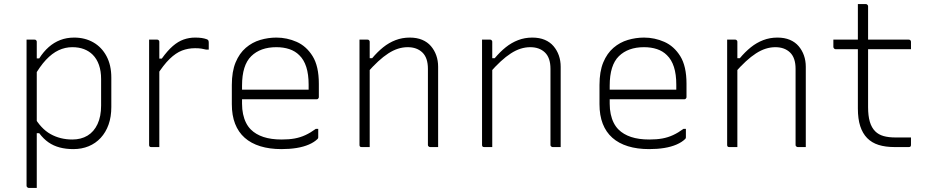

<svg xmlns="http://www.w3.org/2000/svg" viewBox="-20 -720 4550 940"><path d="M110 -526Q117 -526 123.5 -526Q130 -526 136.5 -526Q143 -526 149 -526Q153 -526 155 -524.5Q157 -523 158.5 -521Q160 -519 160 -515Q160 -426 160 -336.5Q160 -247 160 -157.5Q160 -68 160 21.5Q160 111 160 200Q154 200 147.5 200Q141 200 134.5 200Q128 200 121 200Q118 200 115.5 198.5Q113 197 111.5 194.5Q110 192 110 189Q110 112 110 35Q110 -42 110 -118.5Q110 -195 110 -272Q110 -349 110 -426Q110 -449 110 -474.5Q110 -500 110 -526ZM343 -536Q396 -536 437 -512.5Q478 -489 501.5 -445Q525 -401 525 -340V-196Q525 -148 511.5 -110Q498 -72 473 -45Q448 -18 414 -4Q380 10 339 10Q303 10 272.5 2Q242 -6 217.5 -23Q193 -40 172 -68H145V-152Q180 -90 227.5 -63.5Q275 -37 334 -37Q377 -37 408.5 -56Q440 -75 457.5 -112.5Q475 -150 475 -203V-333Q475 -372 464.5 -402Q454 -432 434 -452Q416 -470 391 -479.5Q366 -489 334 -489Q299 -489 267 -474Q235 -459 205 -427Q175 -395 145 -342V-434H172Q193 -467 218.5 -489.5Q244 -512 275 -524Q306 -536 343 -536Z M746 -433H772Q800 -472 826 -494.5Q852 -517 879 -526.5Q906 -536 935 -536Q954 -536 967.5 -534Q981 -532 992 -528Q998 -526 1000 -522Q1002 -518 1002 -511Q1002 -507 1002 -502.5Q1002 -498 1002 -494Q1002 -490 1002 -485.5Q1002 -481 1002 -477H990Q979 -480 966 -482Q953 -484 935 -484Q901 -484 871 -472.5Q841 -461 810.5 -431.5Q780 -402 746 -348ZM760 0Q754 0 747.5 0Q741 0 734.5 0Q728 0 721 0Q718 0 716 -0.5Q714 -1 712.5 -2.5Q711 -4 710.5 -6Q710 -8 710 -11Q710 -16 710 -47Q710 -78 710 -125Q710 -172 710 -226Q710 -280 710 -332.5Q710 -385 710 -426Q710 -462 710 -488Q710 -514 710 -526Q717 -526 723.5 -526Q730 -526 736.5 -526Q743 -526 749 -526Q753 -526 755 -524.5Q757 -523 758.5 -521Q760 -519 760 -515Q760 -509 760 -471Q760 -433 760 -375Q760 -317 760 -249.5Q760 -182 760 -116.5Q760 -51 760 0Z M1333 -536Q1385 -536 1432.5 -515Q1480 -494 1510.5 -445Q1541 -396 1541 -310V-245Q1541 -242 1539.5 -239.5Q1538 -237 1536 -235.5Q1534 -234 1530 -234H1242Q1226 -234 1210 -234Q1194 -234 1178 -234H1159L1137 -281H1491Q1491 -287 1491 -293.5Q1491 -300 1491 -306Q1491 -356 1479.5 -392Q1468 -428 1445 -450Q1425 -470 1396.5 -479.5Q1368 -489 1333 -489Q1255 -489 1210 -445Q1165 -401 1165 -301V-212Q1165 -185 1170 -161.5Q1175 -138 1184.5 -119Q1194 -100 1208 -86Q1232 -62 1269.5 -49.5Q1307 -37 1359 -37Q1395 -37 1422.5 -42Q1450 -47 1475 -58.5Q1500 -70 1526 -89H1538Q1538 -77 1538 -66.5Q1538 -56 1538 -48Q1538 -46 1537.5 -44Q1537 -42 1535 -40Q1519 -24 1492.5 -12.5Q1466 -1 1432 4.5Q1398 10 1358 10Q1300 10 1254.5 -4Q1209 -18 1178 -45.5Q1147 -73 1131 -114Q1115 -155 1115 -210V-304Q1115 -370 1133.5 -414.5Q1152 -459 1183.5 -486Q1215 -513 1254 -524.5Q1293 -536 1333 -536Z M2125 0Q2115 0 2105.5 0Q2096 0 2086 0Q2083 0 2080.5 -1.5Q2078 -3 2076.5 -5Q2075 -7 2075 -11Q2075 -73 2075 -135Q2075 -197 2075 -259Q2075 -321 2075 -383Q2075 -437 2048 -463Q2021 -489 1976 -489Q1952 -489 1928.5 -481.5Q1905 -474 1881 -458.5Q1857 -443 1831.5 -419.5Q1806 -396 1777 -363V-435H1802Q1828 -466 1856 -488.5Q1884 -511 1916.5 -523.5Q1949 -536 1986 -536Q2021 -536 2047 -525Q2073 -514 2090 -494Q2107 -474 2116 -448.5Q2125 -423 2125 -393Q2125 -345 2125 -297Q2125 -249 2125 -201.5Q2125 -154 2125 -106Q2125 -79 2125 -52.5Q2125 -26 2125 0ZM1790 0Q1784 0 1777.5 0Q1771 0 1764.5 0Q1758 0 1751 0Q1748 0 1746 -0.5Q1744 -1 1742.5 -2.5Q1741 -4 1740.5 -6Q1740 -8 1740 -11Q1740 -63 1740 -115Q1740 -167 1740 -218.5Q1740 -270 1740 -322Q1740 -374 1740 -426Q1740 -462 1740 -488Q1740 -514 1740 -526Q1747 -526 1753.5 -526Q1760 -526 1766.5 -526Q1773 -526 1779 -526Q1783 -526 1785 -524.5Q1787 -523 1788.5 -521Q1790 -519 1790 -515Q1790 -430 1790 -344Q1790 -258 1790 -172Q1790 -86 1790 0Z M2725 0Q2715 0 2705.5 0Q2696 0 2686 0Q2683 0 2680.5 -1.5Q2678 -3 2676.5 -5Q2675 -7 2675 -11Q2675 -73 2675 -135Q2675 -197 2675 -259Q2675 -321 2675 -383Q2675 -437 2648 -463Q2621 -489 2576 -489Q2552 -489 2528.5 -481.5Q2505 -474 2481 -458.5Q2457 -443 2431.5 -419.5Q2406 -396 2377 -363V-435H2402Q2428 -466 2456 -488.5Q2484 -511 2516.5 -523.5Q2549 -536 2586 -536Q2621 -536 2647 -525Q2673 -514 2690 -494Q2707 -474 2716 -448.5Q2725 -423 2725 -393Q2725 -345 2725 -297Q2725 -249 2725 -201.5Q2725 -154 2725 -106Q2725 -79 2725 -52.5Q2725 -26 2725 0ZM2390 0Q2384 0 2377.5 0Q2371 0 2364.5 0Q2358 0 2351 0Q2348 0 2346 -0.5Q2344 -1 2342.5 -2.5Q2341 -4 2340.5 -6Q2340 -8 2340 -11Q2340 -63 2340 -115Q2340 -167 2340 -218.5Q2340 -270 2340 -322Q2340 -374 2340 -426Q2340 -462 2340 -488Q2340 -514 2340 -526Q2347 -526 2353.5 -526Q2360 -526 2366.5 -526Q2373 -526 2379 -526Q2383 -526 2385 -524.5Q2387 -523 2388.5 -521Q2390 -519 2390 -515Q2390 -430 2390 -344Q2390 -258 2390 -172Q2390 -86 2390 0Z M3133 -536Q3185 -536 3232.5 -515Q3280 -494 3310.5 -445Q3341 -396 3341 -310V-245Q3341 -242 3339.5 -239.5Q3338 -237 3336 -235.5Q3334 -234 3330 -234H3042Q3026 -234 3010 -234Q2994 -234 2978 -234H2959L2937 -281H3291Q3291 -287 3291 -293.5Q3291 -300 3291 -306Q3291 -356 3279.5 -392Q3268 -428 3245 -450Q3225 -470 3196.5 -479.5Q3168 -489 3133 -489Q3055 -489 3010 -445Q2965 -401 2965 -301V-212Q2965 -185 2970 -161.5Q2975 -138 2984.5 -119Q2994 -100 3008 -86Q3032 -62 3069.5 -49.5Q3107 -37 3159 -37Q3195 -37 3222.5 -42Q3250 -47 3275 -58.5Q3300 -70 3326 -89H3338Q3338 -77 3338 -66.5Q3338 -56 3338 -48Q3338 -46 3337.5 -44Q3337 -42 3335 -40Q3319 -24 3292.5 -12.5Q3266 -1 3232 4.5Q3198 10 3158 10Q3100 10 3054.5 -4Q3009 -18 2978 -45.5Q2947 -73 2931 -114Q2915 -155 2915 -210V-304Q2915 -370 2933.5 -414.5Q2952 -459 2983.5 -486Q3015 -513 3054 -524.5Q3093 -536 3133 -536Z M3925 0Q3915 0 3905.5 0Q3896 0 3886 0Q3883 0 3880.5 -1.5Q3878 -3 3876.5 -5Q3875 -7 3875 -11Q3875 -73 3875 -135Q3875 -197 3875 -259Q3875 -321 3875 -383Q3875 -437 3848 -463Q3821 -489 3776 -489Q3752 -489 3728.5 -481.5Q3705 -474 3681 -458.5Q3657 -443 3631.5 -419.5Q3606 -396 3577 -363V-435H3602Q3628 -466 3656 -488.5Q3684 -511 3716.5 -523.5Q3749 -536 3786 -536Q3821 -536 3847 -525Q3873 -514 3890 -494Q3907 -474 3916 -448.5Q3925 -423 3925 -393Q3925 -345 3925 -297Q3925 -249 3925 -201.5Q3925 -154 3925 -106Q3925 -79 3925 -52.5Q3925 -26 3925 0ZM3590 0Q3584 0 3577.5 0Q3571 0 3564.5 0Q3558 0 3551 0Q3548 0 3546 -0.5Q3544 -1 3542.5 -2.5Q3541 -4 3540.5 -6Q3540 -8 3540 -11Q3540 -63 3540 -115Q3540 -167 3540 -218.5Q3540 -270 3540 -322Q3540 -374 3540 -426Q3540 -462 3540 -488Q3540 -514 3540 -526Q3547 -526 3553.5 -526Q3560 -526 3566.5 -526Q3573 -526 3579 -526Q3583 -526 3585 -524.5Q3587 -523 3588.5 -521Q3590 -519 3590 -515Q3590 -430 3590 -344Q3590 -258 3590 -172Q3590 -86 3590 0Z M4060 -526H4429Q4434 -526 4437 -523Q4440 -520 4440 -515Q4440 -509 4440 -503Q4440 -497 4440 -491.5Q4440 -486 4440 -479H4071Q4069 -479 4067 -480Q4065 -481 4063.5 -482.5Q4062 -484 4061 -486Q4060 -488 4060 -490Q4060 -497 4060 -502.5Q4060 -508 4060 -514Q4060 -520 4060 -526ZM4440 -47Q4440 -38 4440 -29Q4440 -20 4440 -11Q4440 -5 4437.5 -2.5Q4435 0 4429 0Q4420 0 4411.5 0Q4403 0 4394.5 0Q4386 0 4377.5 0Q4369 0 4360 0Q4315 0 4281.5 -10.5Q4248 -21 4225.5 -44Q4203 -67 4191.5 -102.5Q4180 -138 4180 -189Q4180 -239 4180 -289Q4180 -339 4180 -389Q4180 -439 4180 -489.5Q4180 -540 4180 -591Q4180 -618 4180 -645.5Q4180 -673 4180 -700Q4190 -700 4199.5 -700Q4209 -700 4219 -700Q4222 -700 4224.5 -698.5Q4227 -697 4228.5 -694.5Q4230 -692 4230 -689Q4230 -627 4230 -565.5Q4230 -504 4230 -442Q4230 -380 4230 -318.5Q4230 -257 4230 -195Q4230 -153 4238.5 -124Q4247 -95 4265 -77Q4281 -61 4305.5 -54Q4330 -47 4364 -47Q4374 -47 4384.5 -47Q4395 -47 4405 -47Q4415 -47 4425 -47Z"/></svg>

Font: Recursive Light
Style: Regular
Weight: 300
Version: Version 1.085